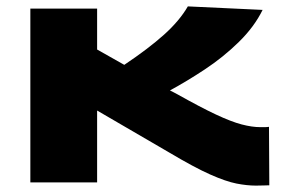

<svg xmlns="http://www.w3.org/2000/svg" viewBox="-20 -571 895 601"><path d="M781 10Q753 10 720 3.5Q687 -3 637.5 -25Q588 -47 509 -94L284 -225V0H75V-544H284V-416L369 -368Q445 -419 493.5 -462.5Q542 -506 568 -551L802 -540Q776 -487 727.5 -439.5Q679 -392 621.5 -354Q564 -316 512 -288L535 -276Q608 -235 656 -212.5Q704 -190 736.5 -181.5Q769 -173 795 -173Q802 -173 808.5 -173Q815 -173 822 -174L823 9Q816 9 806.5 9.5Q797 10 781 10Z"/></svg>

Font: Georama ExtraExtended
Style: Bold
Weight: 700
Width: 8
Designer: Jean-Baptiste Levee
Foundry: Production Type
Version: Version 1.000